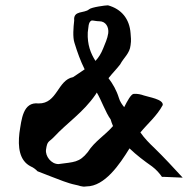

<svg xmlns="http://www.w3.org/2000/svg" viewBox="-20 -659 738 722"><path d="M53 -159C47 -107 52 -55 96 -33C104 -30 116 -21 121 -15L175 6C202 16 234 30 264 36C278 38 286 45 305 42C374 42 430 -41 467 -101C493 -76 522 -54 552 -33C568 -21 580 -7 589 6H595L667 9C634 -27 594 -70 561 -102C543 -119 523 -139 508 -161C536 -195 570 -223 592 -264C595 -286 538 -294 521 -300C510 -304 497 -307 483 -306C473 -306 458 -278 447 -256C439 -266 431 -277 427 -291C418 -320 404 -344 388 -365C402 -383 420 -401 432 -417C445 -442 468 -458 471 -489C474 -508 472 -519 471 -534C467 -588 437 -625 386 -639C376 -639 324 -632 315 -624C297 -608 255 -621 259 -582C256 -556 253 -519 260 -498C271 -462 283 -429 298 -399V-398C284 -388 269 -379 255 -369C196 -358 196 -269 125 -270C66 -277 61 -210 53 -159ZM153 -96C158 -131 163 -123 183 -144C232 -197 293 -236 339 -303C340 -305 342 -308 344 -311C361 -283 377 -236 396 -210C399 -201 401 -193 405 -185C375 -150 336 -128 310 -87C278 -47 258 -50 200 -42C172 -42 150 -72 153 -96ZM310 -537C313 -554 311 -577 325 -582C333 -582 342 -579 354 -579C377 -579 390 -558 387 -534C384 -513 375 -495 368 -477C360 -457 351 -443 339 -430C321 -458 308 -491 310 -537Z"/></svg>

Font: Yuck
Style: It
Weight: 400
Version: Version Bleh